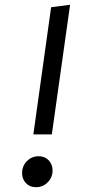

<svg xmlns="http://www.w3.org/2000/svg" viewBox="-20 -768 370 800"><path d="M196 -208H119L193 -738L272 -748ZM72 -47Q72 -76 92 -96.5Q112 -117 141 -117Q167 -117 183 -100Q199 -83 199 -58Q199 -29 179 -8.5Q159 12 130 12Q104 12 88 -5Q72 -22 72 -47Z"/></svg>

Font: FiraGO Book
Style: Italic
Weight: 350
Italic angle: -8°
Designer: bBox Type GmbH
Foundry: bBox Type GmbH
Version: Version 1.001